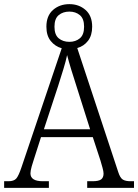

<svg xmlns="http://www.w3.org/2000/svg" viewBox="-21 -907 667 927"><path d="M-1 0V-32H20Q46 -32 57.5 -45Q69 -58 83 -100L277 -674Q245 -683 224 -709Q203 -735 203 -778Q203 -831 235 -859Q267 -887 314 -887Q360 -887 392 -859Q424 -831 424 -778Q424 -736 404 -710Q384 -684 352 -675L550 -76Q559 -48 572 -40Q585 -32 610 -32H626V0H400V-32H425Q456 -32 467.5 -41Q479 -50 479 -69Q479 -79 474 -97Q469 -115 464 -132L427 -245H177L143 -139Q138 -125 132 -103.5Q126 -82 126 -70Q126 -32 186 -32H215V0ZM314 -705Q344 -705 364.5 -722Q385 -739 385 -778Q385 -817 364.5 -834Q344 -851 314 -851Q283 -851 262.5 -834Q242 -817 242 -778Q242 -739 262.5 -722Q283 -705 314 -705ZM191 -283H414L351 -482Q336 -528 323.5 -569Q311 -610 303 -641Q297 -612 285 -573Q273 -534 260 -493Z"/></svg>

Font: Noto Serif Hebrew SemiCondensed Light
Style: Regular
Weight: 300
Width: 4
Designer: Monotype Design Team
Foundry: Monotype Imaging Inc.
Version: Version 2.004; ttfautohint (v1.8.4.7-5d5b)